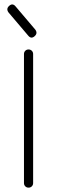

<svg xmlns="http://www.w3.org/2000/svg" viewBox="-20 -861 262 881"><path d="M111 0Q102 0 96 -6Q90 -12 90 -21V-613Q90 -622 96 -628Q102 -634 111 -634Q120 -634 126 -628Q132 -622 132 -613V-21Q132 -12 126 -6Q120 0 111 0ZM139 -695Q123 -680.5 109 -698L19 -804Q7 -820.5 22 -834Q38 -848.5 52 -831L142 -725Q154 -708.5 139 -695Z"/></svg>

Font: Jura Light Light
Style: Regular
Weight: 300
Version: Version 5.106